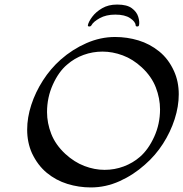

<svg xmlns="http://www.w3.org/2000/svg" viewBox="-20 -814 803 841"><path d="M494 -794Q536 -794 557.5 -778Q579 -762 585.5 -740.5Q592 -719 589 -704Q588 -698 581 -698Q574 -698 574 -704Q573 -719 550 -734.5Q527 -750 485 -750Q445 -750 417 -734.5Q389 -719 381 -704Q378 -698 371 -698Q364 -698 365 -704Q368 -719 384 -740.5Q400 -762 427.5 -778Q455 -794 492 -794ZM378 7Q325 7 275 -8.5Q225 -24 185 -57Q145 -90 120 -143Q99 -190 99 -246Q99 -299 117 -354.5Q135 -410 168 -461.5Q201 -513 246 -553Q297 -598 358.5 -625Q420 -652 484 -652Q537 -652 586.5 -637Q636 -622 677 -589Q718 -556 742 -503Q763 -457 763 -401Q763 -348 745 -292Q727 -236 694 -184.5Q661 -133 615 -93Q565 -48 504 -20.5Q443 7 378 7ZM438 -70Q482 -70 522 -85Q562 -100 593 -127Q630 -159 655.5 -215Q681 -271 681 -335Q681 -383 662.5 -431Q644 -479 601 -519Q562 -555 517.5 -571.5Q473 -588 429 -588Q386 -588 346 -573.5Q306 -559 274 -531Q237 -500 211.5 -443.5Q186 -387 186 -323Q186 -275 204.5 -227.5Q223 -180 266 -140Q305 -104 349.5 -87Q394 -70 438 -70Z"/></svg>

Font: Kings
Style: Regular
Weight: 400
Designer: Robert E. Leuschke
Foundry: Robert E. Leuschke
Version: Version 1.010; ttfautohint (v1.8.3)